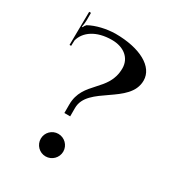

<svg xmlns="http://www.w3.org/2000/svg" viewBox="-156 -728 764 831"><g transform="rotate(30 226.0 -312.0)"><path d="M45 -463.4H53L54 -491.4C66.5 -538.1 115 -574 194 -574C254 -574 294 -540.3 294 -489.9C294 -371.5 173 -357.2 173 -239V-197H202V-239C202 -348.8 400 -370.7 400 -489.9C400 -558.9 316.9 -605 193 -605C149 -604 101.7 -593.7 66 -574C61.3 -568.7 58 -565 56 -558L52 -559C54 -567 56 -584 56 -593V-630H47ZM140 -50C140 -18.8 165.1 6.5 196 6.5C227.2 6.5 252.5 -18.8 252.5 -50C252.5 -80.9 227.2 -106 196 -106C165.1 -106 140 -80.9 140 -50Z"/></g></svg>

Font: Prida01
Style: Bold
Weight: 700
Designer: gluk
Foundry: gluk
Version: Version 00.072